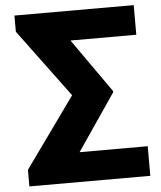

<svg xmlns="http://www.w3.org/2000/svg" viewBox="-56 -820 755 902"><g transform="rotate(-5 322.0 -369.0)"><path d="M45.9 33.2V-44.9L283.2 -376L45.9 -696.3V-772.5H608.4V-632.8H297.9L476.6 -378.9V-373L294.9 -106.4H616.2V33.2Z"/></g></svg>

Font: GenEi M Gothic v2 Heavy
Style: Regular
Weight: 800
Version: Version 2.0